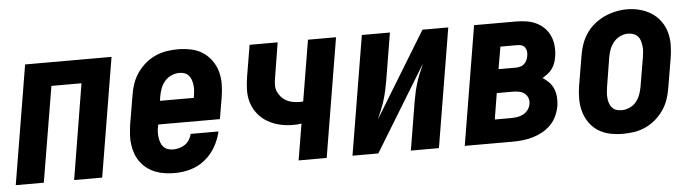

<svg xmlns="http://www.w3.org/2000/svg" viewBox="-40 -692 3080 852"><g transform="rotate(-5 1500.0 -266.5)"><path d="M1 0 89 -530H474L386 0H261L331 -425H197L126 0Z M710 8Q688 8 666 5Q644 2 623.5 -6Q603 -14 586.5 -26.5Q570 -39 557.5 -55.5Q545 -72 537.5 -92.5Q530 -113 527 -134.5Q524 -156 525.5 -178.5Q527 -201 530 -223L552 -353Q556 -379 564.5 -403.5Q573 -428 588 -450Q603 -472 624 -490Q645 -508 669.5 -519Q694 -530 719.5 -534Q745 -538 770 -538Q799 -538 828 -532Q857 -526 880 -511Q903 -496 919.5 -473Q936 -450 943.5 -423Q951 -396 950.5 -366Q950 -336 945 -307L929 -213H654L653 -206Q650 -194 649.5 -181.5Q649 -169 650.5 -157Q652 -145 656 -133.5Q660 -122 667.5 -113.5Q675 -105 686.5 -101Q698 -97 710 -97Q724 -97 737.5 -100.5Q751 -104 763 -112Q775 -120 783 -132.5Q791 -145 794 -159H918Q910 -124 891.5 -91.5Q873 -59 844 -35.5Q815 -12 780 -2Q745 8 710 8ZM671 -317H822L823 -324Q825 -336 826 -348.5Q827 -361 825.5 -373Q824 -385 820.5 -396Q817 -407 809.5 -416Q802 -425 791 -429Q780 -433 767 -433Q750 -433 732.5 -425.5Q715 -418 702.5 -403.5Q690 -389 683.5 -371.5Q677 -354 674 -336Z M1261 0 1288 -162Q1278 -160 1268.5 -159.5Q1259 -159 1249 -159Q1219 -159 1190 -166Q1161 -173 1136.5 -187.5Q1112 -202 1094 -224.5Q1076 -247 1067.5 -274.5Q1059 -302 1060 -332.5Q1061 -363 1066 -393L1089 -530H1214L1189 -376Q1186 -360 1185.5 -344Q1185 -328 1190.5 -314.5Q1196 -301 1206 -289.5Q1216 -278 1229 -271Q1242 -264 1257.5 -261Q1273 -258 1289 -258Q1292 -258 1296 -258Q1300 -258 1304 -259L1349 -530H1474L1386 0Z M1501 0 1589 -530H1714L1679 -318Q1675 -296 1670.5 -275Q1666 -254 1659.5 -233Q1653 -212 1644.5 -191.5Q1636 -171 1627 -150L1859 -530H1974L1886 0H1761L1796 -212Q1800 -234 1804.5 -255Q1809 -276 1815.5 -297Q1822 -318 1830.5 -338.5Q1839 -359 1848 -380L1616 0Z M2001 0 2089 -530H2274Q2298 -530 2321.5 -526.5Q2345 -523 2365.5 -513Q2386 -503 2401.5 -487.5Q2417 -472 2426 -451Q2435 -430 2437 -406.5Q2439 -383 2435 -359Q2433 -346 2428.5 -332.5Q2424 -319 2415.5 -307Q2407 -295 2395 -286Q2383 -277 2371 -270Q2386 -261 2399 -247.5Q2412 -234 2419 -217Q2426 -200 2427.5 -180.5Q2429 -161 2426 -141Q2422 -119 2412.5 -97.5Q2403 -76 2386 -58.5Q2369 -41 2348 -29.5Q2327 -18 2304.5 -11.5Q2282 -5 2260 -2.5Q2238 0 2215 0ZM2180 -326H2256Q2266 -326 2276 -328.5Q2286 -331 2294 -338Q2302 -345 2306 -354Q2310 -363 2312 -373Q2314 -383 2313 -392.5Q2312 -402 2307 -410Q2302 -418 2293 -421.5Q2284 -425 2274 -425H2197ZM2144 -105H2215Q2229 -105 2243 -107Q2257 -109 2270 -115.5Q2283 -122 2292 -134Q2301 -146 2303 -159Q2306 -173 2301.5 -186Q2297 -199 2287 -207Q2277 -215 2263.5 -218Q2250 -221 2236 -221H2163Z M2705 8Q2676 8 2647.5 2Q2619 -4 2595.5 -19Q2572 -34 2556 -57Q2540 -80 2532.5 -107Q2525 -134 2525 -164Q2525 -194 2530 -223L2552 -353Q2556 -379 2564.5 -403.5Q2573 -428 2588 -450.5Q2603 -473 2624.5 -490.5Q2646 -508 2670 -519Q2694 -530 2719.5 -535.5Q2745 -541 2771 -541Q2800 -541 2828 -533.5Q2856 -526 2879.5 -511Q2903 -496 2919.5 -473Q2936 -450 2943.5 -423Q2951 -396 2950.5 -366Q2950 -336 2945 -307L2923 -177Q2919 -151 2910.5 -126.5Q2902 -102 2887 -80Q2872 -58 2851 -40Q2830 -22 2806 -11Q2782 0 2756 4Q2730 8 2705 8ZM2708 -97Q2726 -97 2743.5 -104.5Q2761 -112 2773 -126.5Q2785 -141 2791.5 -158.5Q2798 -176 2801 -194L2823 -324Q2825 -336 2826 -348.5Q2827 -361 2825.5 -373Q2824 -385 2820.5 -396.5Q2817 -408 2809 -416.5Q2801 -425 2789.5 -429Q2778 -433 2766 -433Q2748 -433 2731 -425Q2714 -417 2702 -402.5Q2690 -388 2683.5 -371Q2677 -354 2674 -336L2653 -206Q2651 -194 2650 -181.5Q2649 -169 2650 -157Q2651 -145 2654.5 -134Q2658 -123 2665.5 -114Q2673 -105 2684 -101Q2695 -97 2708 -97Z"/></g></svg>

Font: Iosevka Curly XBdObl
Style: Regular
Weight: 800
Italic angle: -9°
Monospace: yes
Designer: Belleve Invis
Foundry: Belleve Invis
Version: Version 11.1.0; ttfautohint (v1.8.3)